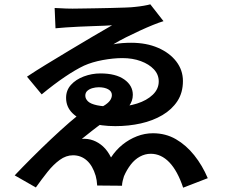

<svg xmlns="http://www.w3.org/2000/svg" viewBox="-20 -810 1040 889"><path d="M233 -773Q242 -773 256 -772Q270 -771 286.5 -770.5Q303 -770 316 -770Q325 -770 352.5 -770.5Q380 -771 416.5 -771.5Q453 -772 491 -773Q529 -774 559.5 -775Q590 -776 605 -778Q626 -780 646 -783.5Q666 -787 676 -790L737 -712Q717 -706 688.5 -694.5Q660 -683 627.5 -668Q595 -653 563 -637Q531 -621 505 -605Q526 -609 547 -610.5Q568 -612 587 -612Q658 -612 712 -588.5Q766 -565 796.5 -525Q827 -485 827 -435Q827 -381 801.5 -342Q776 -303 732 -277Q688 -251 632 -238.5Q576 -226 514 -226Q448 -226 396.5 -241.5Q345 -257 315.5 -286Q286 -315 286 -357Q286 -392 308.5 -417Q331 -442 368 -456Q405 -470 445 -470Q516 -470 555.5 -442Q595 -414 595 -371Q595 -342 576.5 -317.5Q558 -293 527 -275Q524 -274 513 -272.5Q502 -271 498 -270Q480 -259 455.5 -241.5Q431 -224 405.5 -204Q380 -184 359 -167Q387 -169 411.5 -160Q436 -151 457 -132Q478 -113 494 -81Q517 -116 547.5 -140.5Q578 -165 614 -179Q650 -193 688 -193Q747 -193 794.5 -165.5Q842 -138 879.5 -91Q917 -44 942 15L828 59Q802 -19 764 -58.5Q726 -98 678 -98Q652 -98 628 -85Q604 -72 585.5 -48Q567 -24 554 6Q551 15 548 27.5Q545 40 545 50L430 49Q429 35 427.5 25Q426 15 423 4Q409 -43 382 -67Q355 -91 318 -91Q286 -91 256.5 -69.5Q227 -48 200 -14Q173 20 146 58L48 2Q83 -35 126 -78Q169 -121 214.5 -164Q260 -207 302 -243.5Q344 -280 377 -303Q381 -304 391.5 -304Q402 -304 413 -304.5Q424 -305 428 -305Q454 -315 469.5 -326Q485 -337 491.5 -348Q498 -359 498 -370Q498 -387 481 -396.5Q464 -406 437 -406Q423 -406 408.5 -402Q394 -398 384.5 -389.5Q375 -381 375 -367Q375 -353 387 -341Q399 -329 429.5 -322.5Q460 -316 514 -316Q569 -316 614.5 -330.5Q660 -345 687.5 -371.5Q715 -398 715 -433Q715 -465 692.5 -489Q670 -513 632 -527Q594 -541 547 -541Q505 -541 456 -532Q407 -523 369 -506Q329 -487 279.5 -453.5Q230 -420 173 -373L105 -455Q142 -480 193 -511Q244 -542 299.5 -575.5Q355 -609 407 -639.5Q459 -670 499 -693Q488 -692 464 -691Q440 -690 409 -689Q378 -688 346 -686.5Q314 -685 285 -683Q256 -681 237 -679Z"/></svg>

Font: Noto Sans JP Thin SemiBold
Style: Regular
Weight: 600
Version: Version 2.004-H2;hotconv 1.0.118;makeotfexe 2.5.65603